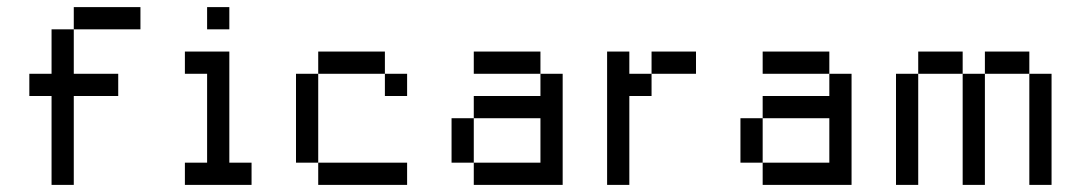

<svg xmlns="http://www.w3.org/2000/svg" viewBox="-20 -520 3040 540"><path d="M187.5 -500V-437.5H375V-500ZM187.5 -437.5H125V-312.5H62.5V-250H125V0H187.5V-250H312.5V-312.5H187.5Z M562.5 -500V-437.5H625V-500ZM500 -375V-312.5H562.5V-62.5H500V0H687.5V-62.5H625V-375Z M875 -375V-312.5H1062.5V-375ZM1062.5 -312.5V-250H1125V-312.5ZM875 -312.5H812.5V-62.5H875ZM875 -62.5V0H1125V-62.5Z M1312.5 -375V-312.5H1500V-375ZM1500 -312.5V-250H1312.5V-187.5H1500V-62.5H1312.5V0H1562.5V-312.5ZM1312.5 -62.5V-187.5H1250V-62.5Z M1687.5 -375V0H1750V-250H1812.5V-312.5H1750V-375ZM1812.5 -312.5H1937.5V-375H1812.5Z M2125 -375V-312.5H2312.5V-375ZM2312.5 -312.5V-250H2125V-187.5H2312.5V-62.5H2125V0H2375V-312.5ZM2125 -62.5V-187.5H2062.5V-62.5Z M2562.5 -375V-312.5H2687.5V-375ZM2687.5 -312.5V0H2750V-312.5ZM2750 -312.5H2875V-375H2750ZM2875 -312.5V0H2937.5V-312.5ZM2562.5 -312.5H2500V0H2562.5Z"/></svg>

Font: Medodica
Style: Regular
Weight: 400
Version: Version 001.000